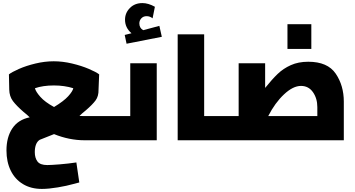

<svg xmlns="http://www.w3.org/2000/svg" viewBox="-20 -911 2306 1247"><path d="M677 -157V0H529Q430 0 331 -40L238 -3Q222 7 214 27.5Q206 48 206 77Q206 115 223.5 138Q241 161 287 161Q311 161 367 156.5Q423 152 476 144L495 274L457 284Q415 296 355.5 306Q296 316 252 316Q181 316 129 284.5Q77 253 49.5 196.5Q22 140 22 66Q22 -20 60 -77Q98 -134 173 -149Q156 -166 133 -184Q87 -224 64 -254.5Q41 -285 40 -329L38 -428Q57 -443 103.5 -463.5Q150 -484 210.5 -498.5Q271 -513 329 -513Q387 -513 448 -498.5Q509 -484 557 -463.5Q605 -443 624 -428L620 -329Q621 -286 600.5 -258.5Q580 -231 537 -194Q514 -176 496 -158Q506 -157 527 -157ZM456 -338Q399 -356 330 -356Q259 -356 207 -338Q212 -316 242 -282Q272 -248 331 -216Q394 -254 423 -286Q452 -318 456 -338ZM207 -346 209 -347ZM454 -347 455 -346Q455 -347 454.5 -347Q454 -347 454 -347Z M677 0ZM998 -500V0H677V-157H826V-500ZM1031 -672 802 -627 790 -684 834 -695Q792 -731 792 -783Q792 -827 823.5 -859Q855 -891 905 -891Q943 -891 986 -867L971 -792Q954 -806 932 -806Q911 -806 898 -792Q885 -778 885 -759Q885 -729 910 -715L1015 -743Z M1407 -157V0H1134V-688H1306V-157Z M1407 0ZM2213 -251V0H1407V-157H1530V-500H1702V-340Q1747 -396 1783.5 -431Q1820 -466 1869 -488Q1918 -510 1982 -510Q2108 -510 2160.5 -432.5Q2213 -355 2213 -251ZM1722 -157H2041V-215Q2041 -272 2012.5 -312.5Q1984 -353 1935 -353Q1883 -353 1824.5 -298Q1766 -243 1722 -157ZM1847 -754H2002V-593H1847Z"/></svg>

Font: Cairo Black
Style: Regular
Weight: 900
Designer: Mohamed Gaber, the designers of Titillium
Foundry: Kief Type Foundry
Version: Version 2.009; ttfautohint (v1.5.33-1714) -l 8 -r 50 -G 200 